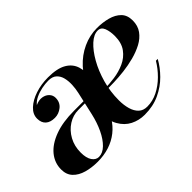

<svg xmlns="http://www.w3.org/2000/svg" viewBox="-80 -714 967 967"><g transform="rotate(-45 404.0 -230.0)"><path d="M511 10Q470.5 10 436 -7.5Q401.5 -25 380.2 -62.5Q359 -100 359 -160L379 -155.5Q380 -227 402.5 -284.8Q425 -342.5 462.8 -383.8Q500.5 -425 548.8 -447.2Q597 -469.5 649 -469.5Q690 -469.5 725.2 -460Q760.5 -450.5 782.2 -428.8Q804 -407 804 -369Q804 -331.5 785 -305.2Q766 -279 734.5 -262.2Q703 -245.5 665 -235.5Q627 -225.5 588.5 -221Q550 -216.5 516.5 -215.5Q483 -214.5 461 -214.5V-225.5Q493 -225.5 531.5 -230.8Q570 -236 605 -251.8Q640 -267.5 662.5 -298Q685 -328.5 685 -378Q685 -410 675.8 -434Q666.5 -458 643 -458Q615 -458 585 -430.8Q555 -403.5 528.8 -357.2Q502.5 -311 486.2 -253.2Q470 -195.5 470 -134Q470 -99 478.2 -70.8Q486.5 -42.5 503.8 -26.2Q521 -10 549 -10Q588 -10 624.2 -28.2Q660.5 -46.5 691 -76.8Q721.5 -107 743 -143H756Q735 -104.5 700.5 -69.5Q666 -34.5 618.5 -12.2Q571 10 511 10ZM176 10Q133.5 10 97.5 -0.2Q61.5 -10.5 39.8 -33.2Q18 -56 18 -93Q18 -140 48.2 -177Q78.5 -214 135.8 -235.2Q193 -256.5 274 -256.5H354V-244H292Q253.5 -244 220.8 -223Q188 -202 168 -165.8Q148 -129.5 148 -83.5Q148 -44.5 162.2 -23.8Q176.5 -3 198 -3Q225 -3 249.8 -27Q274.5 -51 293.8 -91.5Q313 -132 324 -180.5L352 -304.5Q357.5 -328.5 358.8 -355Q360 -381.5 354.5 -404Q349 -426.5 333.5 -441Q318 -455.5 289 -455.5Q266.5 -455.5 241.8 -450.5Q217 -445.5 195.5 -435.2Q174 -425 161 -409Q186 -420.5 207.2 -417Q228.5 -413.5 241.2 -400Q254 -386.5 254 -368Q254 -336 231 -317.5Q208 -299 180 -299Q148 -299 130.8 -314.8Q113.5 -330.5 113.5 -360Q113.5 -391 139.8 -415.5Q166 -440 208.2 -454Q250.5 -468 299 -468Q364 -468 399.5 -447.2Q435 -426.5 446 -389.5Q457 -352.5 449 -304.5L409 -180.5Q400.5 -134 379.5 -98.5Q358.5 -63 327.8 -38.8Q297 -14.5 258.5 -2.2Q220 10 176 10Z"/></g></svg>

Font: Bodoni Moda 18pt SemiBold
Style: Italic
Weight: 600
Italic angle: -13°
Designer: Owen Earl
Foundry: indestructible type
Version: Version 2.005